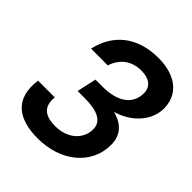

<svg xmlns="http://www.w3.org/2000/svg" viewBox="-207 -876 1022 1022"><g transform="rotate(45 303.5 -365.0)"><path d="M396 -744C234 -744 136 -657 107 -525H233C254 -589 302 -632 380 -632C439 -632 474 -605 474 -556C474 -473 408 -425 293 -425H240L216 -315H269C365 -315 419 -289 419 -230C419 -153 354 -98 264 -98C178 -98 147 -136 154 -205H28C6 -45 103 14 244 14C418 14 545 -91 545 -238C545 -308 506 -355 431 -373C535 -403 607 -483 607 -574C607 -680 526 -744 396 -744Z"/></g></svg>

Font: Nacelle SemiBold
Style: Italic
Weight: 600
Italic angle: -12°
Designer: Sora Sagano
Foundry: Sora Sagano
Version: Version 1.000;FEAKit 1.0